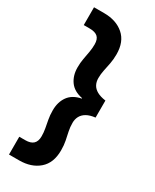

<svg xmlns="http://www.w3.org/2000/svg" viewBox="-241 -858 877 1084"><g transform="rotate(30 197.5 -316.0)"><path d="M93 164H27V48H66Q101 48 118 32Q135 16 135 -17Q135 -42 130.5 -66.5Q126 -91 121 -117.5Q116 -144 116 -176Q116 -230 142.5 -267Q169 -304 225 -315V-318Q169 -329 142.5 -366Q116 -403 116 -456Q116 -486 121 -513Q126 -540 130.5 -565.5Q135 -591 135 -616Q135 -650 118 -665Q101 -680 66 -680H27V-796H93Q172 -796 221 -753.5Q270 -711 270 -629Q270 -596 264.5 -568Q259 -540 253.5 -514Q248 -488 248 -462Q248 -438 258 -419.5Q268 -401 289.5 -389Q311 -377 346 -372V-261Q311 -257 289.5 -244.5Q268 -232 258 -213Q248 -194 248 -171Q248 -142 253.5 -116.5Q259 -91 264.5 -64Q270 -37 270 -3Q270 79 221 121.5Q172 164 93 164Z"/></g></svg>

Font: DM Sans 9pt 36pt ExtraBold
Style: Regular
Weight: 800
Version: Version 4.004;gftools[0.9.30]